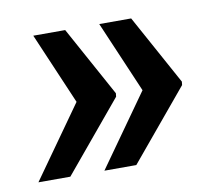

<svg xmlns="http://www.w3.org/2000/svg" viewBox="-53 -514 593 515"><g transform="rotate(-10 243.0 -257.0)"><path d="M257.8 -252 99.6 -62H12.7L150.9 -256.8L67.4 -451.7H154.3L258.8 -261.2ZM334 -451.7 438.5 -261.2 437.5 -252 279.3 -62H192.4L330.6 -256.8L247.1 -451.7Z"/></g></svg>

Font: Robert Sans ExtraBold
Style: Italic
Weight: 800
Italic angle: -8°
Designer: Christian Robertson (extended by Adam Twardoch)
Foundry: Google
Version: Version 12.135;April 2, 2019;FontCreator 11.5.0.2425 64-bit;